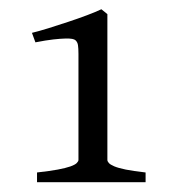

<svg xmlns="http://www.w3.org/2000/svg" viewBox="-20 -687 369 405"><path d="M58.1 -302.7V-323.2Q85 -326.2 101.8 -329.3Q118.7 -332.5 128.4 -335.9Q138.2 -339.4 141.8 -343Q145.5 -346.7 145.5 -349.6V-573.2Q145.5 -585 144.5 -591.6Q143.6 -598.1 139.2 -602.1Q137.2 -604 132.1 -605Q127 -606 117.4 -605.7Q107.9 -605.5 92.5 -603.8Q77.1 -602.1 54.7 -597.7L47.4 -617.7Q61.5 -621.1 82 -627.4Q102.5 -633.8 123.8 -640.9Q145 -647.9 163.8 -655Q182.6 -662.1 193.8 -667.5L206.5 -657.2V-349.6Q206.5 -346.7 209.5 -343.3Q212.4 -339.8 220.9 -336.2Q229.5 -332.5 245.4 -329.3Q261.2 -326.2 287.1 -323.2V-302.7Z"/></svg>

Font: Gentium Plus APac
Style: Regular
Weight: 400
Designer: J. Victor Gaultney, Annie Olsen, Iska Routamaa, Becca Hirsbrunner
Foundry: SIL International
Version: Version 5.000